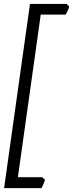

<svg xmlns="http://www.w3.org/2000/svg" viewBox="-20 -801 375 985"><path d="M335 -768.1Q332 -755.9 326.4 -743.9Q320.8 -731.9 316.9 -726.1H189L71.8 107.9H196.8L210.9 122.1Q208 131.8 202.9 143.8Q197.8 155.8 192.9 164.1H1L133.8 -780.8H321.8L335 -768.1Z"/></svg>

Font: Gentium
Style: Italic
Weight: 400
Italic angle: -7°
Designer: J. Victor Gaultney
Version: Version 1.02; 2005; OFL release